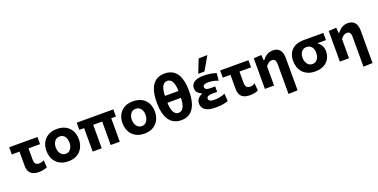

<svg xmlns="http://www.w3.org/2000/svg" viewBox="-21 -1766 5783 2940"><g transform="rotate(-20 2870.5 -295.5)"><path d="M318 13.3Q259.7 13.3 220.6 -4.5Q181.6 -22.3 162.1 -59.9Q142.5 -97.6 142.5 -157.4Q142.5 -190.2 142.5 -224Q142.5 -257.8 142.5 -294.5Q142.5 -331.2 142.5 -372.4Q142.5 -413.6 142.5 -461.4H289.3Q289.3 -396.4 289.3 -331.5Q289.3 -266.6 289.3 -201.4Q289.3 -155.8 306.8 -132.2Q324.2 -108.7 366.3 -108.7Q384.6 -108.7 406 -114.5Q427.4 -120.2 445.3 -134.5L454.7 -13.9Q440.3 -6 419.5 0.2Q398.6 6.3 373.1 9.8Q347.6 13.3 318 13.3ZM17.2 -382.2V-499H477.9V-382.2Q423 -382.2 367.8 -382.2Q312.6 -382.2 261.2 -382.2H160.7Z M800.2 13.3Q732.1 13.3 681.9 -8.1Q631.7 -29.6 598.8 -66.6Q565.9 -103.6 549.8 -151.3Q533.7 -198.9 533.7 -251Q533.7 -325.6 563.8 -384.8Q593.9 -444 652.6 -478.3Q711.3 -512.7 797.1 -512.7Q863.2 -512.7 912.9 -492.8Q962.5 -472.8 995.7 -437.1Q1028.8 -401.3 1045.4 -353.8Q1061.9 -306.2 1061.9 -251Q1061.9 -175.7 1031.5 -115.9Q1001 -56.2 942.4 -21.4Q883.8 13.3 800.2 13.3ZM799.6 -108.7Q836.8 -108.7 861.2 -128.9Q885.6 -149.1 897.7 -181.5Q909.8 -213.9 909.8 -251Q909.8 -294.8 896 -326Q882.1 -357.3 857.1 -374Q832.2 -390.6 799 -390.6Q762.2 -390.6 737 -372.2Q711.7 -353.7 698.7 -322.1Q685.8 -290.5 685.8 -251Q685.8 -213.9 698.6 -181.5Q711.4 -149.1 736.8 -128.9Q762.1 -108.7 799.6 -108.7Z M1117.4 -382.2V-499H1714.2V-382.2Q1667.3 -382.2 1620 -382.2Q1572.8 -382.2 1528.6 -382.2H1246.3ZM1195.8 0Q1195.8 -53.8 1195.8 -104.3Q1195.8 -154.7 1195.8 -216.8V-266Q1195.8 -315.3 1195.8 -354.3Q1195.8 -393.2 1195.8 -425.6Q1195.8 -457.9 1195.8 -487.8H1343.8Q1343.8 -439.3 1343.8 -383.9Q1343.8 -328.6 1343.8 -272.1V-208.7Q1343.8 -153.1 1343.8 -103.2Q1343.8 -53.3 1343.8 0ZM1489.8 0Q1489.8 -24.2 1489.8 -53Q1489.8 -81.8 1489.8 -113.3Q1489.8 -144.9 1489.8 -177.9Q1489.8 -211.6 1489.8 -246Q1489.8 -280.3 1489.8 -317.7Q1489.8 -355 1489.8 -397Q1489.8 -438.9 1489.8 -487.8H1637.8V-199.5Q1637.8 -167 1637.8 -134.1Q1637.8 -101.2 1637.8 -67.8Q1637.8 -34.4 1637.8 0Z M2039.7 13.3Q1971.6 13.3 1921.4 -8.1Q1871.2 -29.6 1838.3 -66.6Q1805.4 -103.6 1789.3 -151.3Q1773.2 -198.9 1773.2 -251Q1773.2 -325.6 1803.3 -384.8Q1833.4 -444 1892.1 -478.3Q1950.8 -512.7 2036.6 -512.7Q2102.7 -512.7 2152.4 -492.8Q2202 -472.8 2235.2 -437.1Q2268.3 -401.3 2284.9 -353.8Q2301.4 -306.2 2301.4 -251Q2301.4 -175.7 2271 -115.9Q2240.5 -56.2 2181.9 -21.4Q2123.3 13.3 2039.7 13.3ZM2039.1 -108.7Q2076.3 -108.7 2100.7 -128.9Q2125.1 -149.1 2137.2 -181.5Q2149.3 -213.9 2149.3 -251Q2149.3 -294.8 2135.5 -326Q2121.6 -357.3 2096.6 -374Q2071.7 -390.6 2038.5 -390.6Q2001.7 -390.6 1976.5 -372.2Q1951.2 -353.7 1938.2 -322.1Q1925.3 -290.5 1925.3 -251Q1925.3 -213.9 1938.1 -181.5Q1950.9 -149.1 1976.3 -128.9Q2001.6 -108.7 2039.1 -108.7Z M2640.3 13.2Q2570.9 13.2 2520.6 -13.2Q2470.2 -39.7 2438 -89.4Q2405.7 -139.2 2390.1 -210.1Q2374.5 -280.9 2374.5 -369.2Q2374.5 -493.8 2403.5 -577.9Q2432.5 -662 2490.9 -704.6Q2549.3 -747.3 2636.6 -747.3Q2726.4 -747.3 2784.9 -703.7Q2843.3 -660.2 2871.9 -576.1Q2900.5 -492 2900.5 -369.2Q2900.5 -245.2 2871.6 -159.9Q2842.7 -74.6 2784.8 -30.7Q2726.9 13.2 2640.3 13.2ZM2637.7 -107Q2692.8 -107 2720.6 -165.2Q2748.3 -223.5 2748.3 -334V-400.4Q2748.3 -483.2 2734.5 -532.8Q2720.7 -582.3 2696 -604.4Q2671.4 -626.6 2638.5 -626.6Q2601.9 -626.6 2576.9 -601.8Q2551.8 -576.9 2539.1 -526.7Q2526.4 -476.5 2526.4 -400.4V-334.3Q2526.4 -260.8 2539 -210Q2551.6 -159.2 2576.4 -133.1Q2601.2 -107 2637.7 -107ZM2425.5 -310.6V-422.6H2847.2V-310.6Z M3206.3 11Q3117.3 11 3067.3 -8.6Q3017.3 -28.1 2997.1 -61.1Q2977 -94.2 2977 -134.2Q2977 -169.7 2991.7 -194.3Q3006.5 -218.9 3027.9 -234.2Q3049.3 -249.6 3069.7 -256.4V-268.2Q3048.8 -275.8 3028.7 -289.9Q3008.6 -304.1 2995.8 -326.3Q2983 -348.5 2983 -380.3Q2983 -417.7 3003.6 -447.4Q3024.1 -477.1 3069.2 -494.3Q3114.2 -511.6 3188 -511.6Q3216.2 -511.6 3245.3 -509.1Q3274.5 -506.6 3302.1 -502.2Q3329.7 -497.8 3352.8 -492Q3375.9 -486.2 3391.7 -479.5L3380.2 -358.9Q3350.9 -371.8 3323.1 -378.9Q3295.3 -386.1 3269.7 -389Q3244.1 -391.8 3220.6 -391.8Q3174.2 -391.8 3153.9 -379.4Q3133.5 -366.9 3133.5 -343.8Q3133.5 -321.9 3156.4 -308.6Q3179.3 -295.3 3219.9 -295.3Q3242.3 -295.3 3262.2 -295.3Q3282.1 -295.3 3300.2 -295.3V-207Q3279.9 -207 3258.4 -207Q3236.9 -207 3210.4 -207Q3172.5 -207 3150 -194.2Q3127.4 -181.3 3127.4 -157.7Q3127.4 -141.9 3136.9 -130.6Q3146.3 -119.3 3168.1 -113.3Q3189.8 -107.3 3226.9 -107.3Q3260.6 -107.3 3292.3 -112.4Q3324 -117.5 3350.6 -125.7Q3377.3 -133.8 3395.6 -142.8L3403.4 -20Q3390.1 -14.3 3370.6 -8.9Q3351.1 -3.5 3326 1Q3300.8 5.6 3270.9 8.3Q3240.9 11 3206.3 11ZM3122.1 -565.5Q3143.9 -620.6 3165.6 -675.6Q3187.2 -730.5 3208.6 -784.9L3352 -788.4Q3330.1 -750.5 3308.5 -713.2Q3286.9 -675.9 3265.9 -639.5Q3245 -603.1 3224.4 -567.1Z M3756 13.3Q3697.7 13.3 3658.6 -4.5Q3619.6 -22.3 3600.1 -59.9Q3580.5 -97.6 3580.5 -157.4Q3580.5 -190.2 3580.5 -224Q3580.5 -257.8 3580.5 -294.5Q3580.5 -331.2 3580.5 -372.4Q3580.5 -413.6 3580.5 -461.4H3727.3Q3727.3 -396.4 3727.3 -331.5Q3727.3 -266.6 3727.3 -201.4Q3727.3 -155.8 3744.8 -132.2Q3762.2 -108.7 3804.3 -108.7Q3822.6 -108.7 3844 -114.5Q3865.4 -120.2 3883.3 -134.5L3892.7 -13.9Q3878.3 -6 3857.5 0.2Q3836.6 6.3 3811.1 9.8Q3785.6 13.3 3756 13.3ZM3455.2 -382.2V-499H3915.9V-382.2Q3861 -382.2 3805.8 -382.2Q3750.6 -382.2 3699.2 -382.2H3598.7Z M4315.9 196.5Q4315.9 169.9 4315.9 142Q4315.9 114 4315.9 85Q4315.9 55.9 4315.9 25.4Q4315.9 -5 4315.9 -36.5Q4315.9 -99.4 4315.9 -162.3Q4315.9 -225.2 4315.9 -288.1Q4315.9 -331.9 4301.6 -354.1Q4287.3 -376.4 4250.9 -376.4Q4229.3 -376.4 4211.3 -367.7Q4193.3 -358.9 4178.5 -344.2Q4163.7 -329.4 4151.8 -311.5V-208Q4151.8 -152.1 4151.8 -102.9Q4151.8 -53.7 4151.8 0H4002.5Q4002.5 -53.7 4002.5 -103.8Q4002.5 -154 4002.5 -216V-266Q4002.5 -323.3 4002.5 -381.3Q4002.5 -439.4 4002.5 -499L4128.2 -506.3L4134.4 -419.6H4147.2Q4164.1 -444 4188 -465.3Q4211.8 -486.5 4243.3 -499.6Q4274.7 -512.7 4314.6 -512.7Q4388.6 -512.7 4426.8 -468.3Q4465.1 -423.9 4465.1 -335.9Q4465.1 -285.9 4465.1 -241.3Q4465.1 -196.7 4465.1 -157.2V-67.3Q4465.1 4.7 4465.1 66.2Q4465.1 127.6 4465.1 192Z M4820.7 13.3Q4752.8 13.3 4702.6 -8Q4652.4 -29.4 4619.4 -66.3Q4586.4 -103.3 4570.3 -150.7Q4554.2 -198.1 4554.2 -250.2Q4554.2 -325.1 4583.4 -381Q4612.6 -436.9 4671 -467.9Q4729.5 -499 4817 -499Q4856.2 -499 4885.5 -499Q4914.9 -499 4943.6 -499Q4972.4 -499 5009.5 -499H5136.1V-382.2Q5104.7 -382.2 5071.5 -382.2Q5038.3 -382.2 5004.3 -382.2V-371.8Q5023.3 -360 5037.3 -343.7Q5051.4 -327.3 5060.8 -307.9Q5070.3 -288.6 5075 -266.8Q5079.7 -245.1 5079.7 -221.5Q5079.7 -155.5 5049.8 -102.3Q5019.9 -49 4962.1 -17.8Q4904.3 13.3 4820.7 13.3ZM4820.1 -108.7Q4857.3 -108.7 4881.7 -128.6Q4906.1 -148.4 4918.2 -180.6Q4930.3 -212.7 4930.3 -249.1Q4930.3 -280.4 4922.7 -305.4Q4915 -330.5 4900.7 -348Q4886.3 -365.6 4865.9 -374.9Q4845.4 -384.3 4819.5 -384.3Q4782.7 -384.3 4757.5 -366.6Q4732.2 -348.9 4719.2 -318.3Q4706.3 -287.7 4706.3 -248.4Q4706.3 -212.1 4719.1 -180.1Q4731.9 -148.1 4757.3 -128.4Q4782.6 -108.7 4820.1 -108.7Z M5537.4 196.5Q5537.4 169.9 5537.4 142Q5537.4 114 5537.4 85Q5537.4 55.9 5537.4 25.4Q5537.4 -5 5537.4 -36.5Q5537.4 -99.4 5537.4 -162.3Q5537.4 -225.2 5537.4 -288.1Q5537.4 -331.9 5523.1 -354.1Q5508.8 -376.4 5472.4 -376.4Q5450.8 -376.4 5432.8 -367.7Q5414.8 -358.9 5400 -344.2Q5385.2 -329.4 5373.3 -311.5V-208Q5373.3 -152.1 5373.3 -102.9Q5373.3 -53.7 5373.3 0H5224Q5224 -53.7 5224 -103.8Q5224 -154 5224 -216V-266Q5224 -323.3 5224 -381.3Q5224 -439.4 5224 -499L5349.7 -506.3L5355.9 -419.6H5368.7Q5385.6 -444 5409.5 -465.3Q5433.3 -486.5 5464.8 -499.6Q5496.2 -512.7 5536.1 -512.7Q5610.1 -512.7 5648.3 -468.3Q5686.6 -423.9 5686.6 -335.9Q5686.6 -285.9 5686.6 -241.3Q5686.6 -196.7 5686.6 -157.2V-67.3Q5686.6 4.7 5686.6 66.2Q5686.6 127.6 5686.6 192Z"/></g></svg>

Font: Commissioner Thin
Style: Regular
Weight: 100
Designer: Kostas Bartsokas
Foundry: Kostas Bartsokas
Version: Version 1.001;gftools[0.9.23]